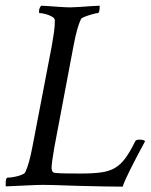

<svg xmlns="http://www.w3.org/2000/svg" viewBox="-29 -663 538 686"><path d="M409.2 3.9Q359.4 3.9 249 1Q194.3 -1 157.2 -2Q120.1 -2.9 100.6 -2L-7.8 2.9Q-8.8 2 -8.8 -4.9Q-8.8 -28.3 -2 -28.3Q6.8 -28.3 21 -30.8Q35.2 -33.2 47.4 -38.1Q59.6 -43 61.5 -47.9Q75.2 -77.1 86.9 -138.7L156.2 -500Q161.1 -527.3 164.1 -549.3Q167 -571.3 167 -589.8Q167 -597.7 156.7 -603.5Q146.5 -609.4 133.8 -612.8Q121.1 -616.2 112.3 -616.2Q110.4 -616.2 110.4 -621.1Q110.4 -634.8 118.2 -642.6Q126 -642.6 145 -641.1Q164.1 -639.6 186 -638.2Q208 -636.7 223.6 -636.7Q234.4 -636.7 255.9 -638.2Q277.3 -639.6 298.3 -641.1Q319.3 -642.6 327.1 -642.6V-639.6Q327.1 -616.2 320.3 -616.2Q315.4 -616.2 301.3 -612.3Q287.1 -608.4 274.4 -603.5Q261.7 -598.6 259.8 -593.8Q246.1 -564.5 234.4 -502.9L165 -135.7Q160.2 -107.4 157.7 -89.4Q155.3 -71.3 155.3 -63.5Q155.3 -48.8 164.1 -45.9Q168 -44.9 186.5 -43.9Q205.1 -43 259.8 -43Q302.7 -43 331.5 -46.9Q360.4 -50.8 380.9 -62.5Q401.4 -74.2 418.5 -97.2Q435.5 -120.1 454.1 -158.2Q457 -164.1 468.8 -164.1Q485.4 -164.1 489.3 -158.2Q420.9 -32.2 409.2 3.9Z"/></svg>

Font: Crimson Text
Style: Italic
Weight: 400
Italic angle: -11°
Designer: Sebastian Kosch
Foundry: Sebastian Kosch
Version: Version 1.100; ttfautohint (v1.8.4)